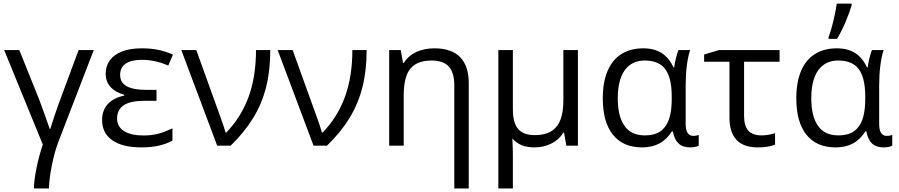

<svg xmlns="http://www.w3.org/2000/svg" viewBox="-20 -817 5042 1077"><path d="M220.2 -5.9 3.4 -536.1H88.4L202.1 -252.9Q241.2 -146.5 258.8 -93.8H262.2Q280.8 -154.8 304.7 -222.7L420.9 -536.1H505.9L306.6 -19Q285.6 36.6 271 109.9Q256.3 183.1 254.4 240.2H170.4Q170.4 196.3 184.8 125.5Q199.2 54.7 220.2 -5.9Z M552.7 -144Q552.7 -197.8 584.2 -232.7Q615.7 -267.6 676.8 -280.8V-285.2Q626 -299.8 599.4 -329.8Q572.8 -359.9 572.8 -402.8Q572.8 -447.3 596.7 -479.5Q620.6 -511.7 666 -528.8Q711.4 -545.9 773.9 -545.9Q823.7 -545.9 864.3 -538.1Q904.8 -530.3 950.2 -510.7L923.8 -449.2Q850.6 -481.4 775.9 -481.4Q715.3 -481.4 684.6 -459.7Q653.8 -438 653.8 -397Q653.8 -347.2 702.6 -327.6Q737.8 -313 800.8 -313H857.9V-251.5H788.6Q734.9 -251.5 699.7 -239.3Q636.7 -216.3 636.7 -152.3Q636.7 -106.9 675.3 -82Q713.9 -57.1 784.2 -57.1Q826.7 -57.1 862.1 -65.4Q897.5 -73.7 947.3 -97.2V-27.8Q909.7 -8.3 867.4 0.7Q825.2 9.8 774.4 9.8Q667.5 9.8 610.1 -30Q552.7 -69.8 552.7 -144Z M997.1 -536.1H1081.1L1223.1 -142.1Q1234.9 -109.4 1245.6 -73.2H1249Q1333.5 -160.6 1374.8 -274.7Q1416 -388.7 1416 -536.1H1496.1Q1496.1 -421.9 1472.9 -329.3Q1449.7 -236.8 1401.1 -156.7Q1352.5 -76.7 1273.9 0H1198.2Z M1537.6 -536.1H1621.6L1763.7 -142.1Q1775.4 -109.4 1786.1 -73.2H1789.6Q1874 -160.6 1915.3 -274.7Q1956.5 -388.7 1956.5 -536.1H2036.6Q2036.6 -421.9 2013.4 -329.3Q1990.2 -236.8 1941.7 -156.7Q1893.1 -76.7 1814.5 0H1738.8Z M2401.4 -477.5Q2354 -477.5 2322 -462.6Q2290 -447.8 2271.5 -417Q2244.6 -369.6 2244.6 -281.2V0H2163.1V-536.1H2228L2240.7 -464.4H2245.6Q2271 -504.9 2315.4 -525.4Q2359.9 -545.9 2416.5 -545.9Q2512.7 -545.9 2561 -496.6Q2609.4 -447.3 2609.4 -350.1V240.2H2528.3V-337.4Q2528.3 -410.2 2497.3 -443.8Q2466.3 -477.5 2401.4 -477.5Z M2775.4 -536.1H2856.9V-202.1Q2856.9 -127.9 2886.5 -93.5Q2916 -59.1 2979 -59.1Q3043 -59.1 3080.6 -86.4Q3110.8 -108.4 3125.5 -149.9Q3140.1 -191.4 3140.1 -254.9V-536.1H3221.7V0H3156.7L3144 -73.2H3140.1Q3117.7 -34.7 3074 -12.5Q3030.3 9.8 2978.5 9.8Q2936 9.8 2906.5 -2.4Q2877 -14.6 2854 -40.5Q2856.9 19 2856.9 48.8V240.2H2775.4Z M3361.3 -265.6Q3361.3 -355.5 3387.7 -418.2Q3414.1 -481 3465.1 -513.4Q3516.1 -545.9 3588.4 -545.9Q3649.4 -545.9 3690.9 -519.8Q3732.4 -493.7 3757.8 -439H3761.7Q3764.6 -463.4 3772.2 -493.2Q3779.8 -522.9 3785.6 -536.1H3851.1Q3838.9 -499 3832.5 -448Q3826.2 -397 3826.2 -336.4V-121.6Q3826.2 -54.7 3869.1 -54.7Q3885.7 -54.7 3899.4 -60.1V0Q3892.6 4.4 3878.7 7.1Q3864.7 9.8 3851.1 9.8Q3809.6 9.8 3786.1 -12.2Q3762.7 -34.2 3754.4 -79.6H3748.5Q3719.2 -33.7 3678.2 -12Q3637.2 9.8 3582 9.8Q3474.6 9.8 3418 -61.3Q3361.3 -132.3 3361.3 -265.6ZM3709 -104Q3748 -151.9 3748 -261.2V-275.9Q3748 -394.5 3701.2 -441.4Q3664.6 -477.5 3595.7 -477.5Q3537.1 -477.5 3498.5 -439.9Q3472.2 -413.6 3458.7 -369.6Q3445.3 -325.7 3445.3 -266.1Q3445.3 -169.9 3478.5 -118.2Q3515.1 -57.6 3597.2 -57.6Q3635.3 -57.6 3663.1 -68.8Q3690.9 -80.1 3709 -104Z M4071.8 -158.7V-470.7H3929.7V-511.2L4012.7 -536.1H4353V-470.7H4153.8V-166.5Q4153.8 -110.8 4177.5 -84.2Q4201.2 -57.6 4251 -57.6Q4289.1 -57.6 4327.6 -69.8V-5.9Q4291 9.8 4230 9.8Q4071.8 9.8 4071.8 -158.7Z M4446.8 -265.6Q4446.8 -355.5 4473.1 -418.2Q4499.5 -481 4550.5 -513.4Q4601.6 -545.9 4673.8 -545.9Q4734.9 -545.9 4776.4 -519.8Q4817.9 -493.7 4843.3 -439H4847.2Q4850.1 -463.4 4857.7 -493.2Q4865.2 -522.9 4871.1 -536.1H4936.5Q4924.3 -499 4918 -448Q4911.6 -397 4911.6 -336.4V-121.6Q4911.6 -54.7 4954.6 -54.7Q4971.2 -54.7 4984.9 -60.1V0Q4978 4.4 4964.1 7.1Q4950.2 9.8 4936.5 9.8Q4895 9.8 4871.6 -12.2Q4848.1 -34.2 4839.8 -79.6H4834Q4804.7 -33.7 4763.7 -12Q4722.7 9.8 4667.5 9.8Q4560.1 9.8 4503.4 -61.3Q4446.8 -132.3 4446.8 -265.6ZM4794.4 -104Q4833.5 -151.9 4833.5 -261.2V-275.9Q4833.5 -394.5 4786.6 -441.4Q4750 -477.5 4681.2 -477.5Q4622.6 -477.5 4584 -439.9Q4557.6 -413.6 4544.2 -369.6Q4530.8 -325.7 4530.8 -266.1Q4530.8 -169.9 4564 -118.2Q4600.6 -57.6 4682.6 -57.6Q4720.7 -57.6 4748.5 -68.8Q4776.4 -80.1 4794.4 -104ZM4673.8 -796.9H4757.3V-787.6Q4745.1 -746.1 4722.7 -693.1Q4700.2 -640.1 4675.3 -599.1H4627.9V-608.9Q4641.6 -644.5 4654.5 -698.2Q4667.5 -752 4673.8 -796.9Z"/></svg>

Font: Viking Open Sans
Style: Regular
Weight: 400
Foundry: Ascender Corporation
Version: Version 2.001